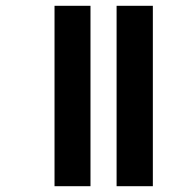

<svg xmlns="http://www.w3.org/2000/svg" viewBox="-20 -642 633 662"><path d="M382 -622H507V0H382ZM168 -622H292V0H168Z"/></svg>

Font: Noto Sans Condensed
Style: Bold Italic
Weight: 700
Width: 3
Italic angle: -12°
Designer: Monotype Design Team
Foundry: Monotype Imaging Inc.
Version: Version 2.013; ttfautohint (v1.8.4.7-5d5b)